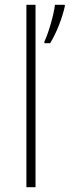

<svg xmlns="http://www.w3.org/2000/svg" viewBox="-20 -780 290 800"><path d="M128 0V-760H90V0ZM250 -753V-760H209C204 -717 181 -639 165 -607V-600H189C217 -646 239 -705 250 -753Z"/></svg>

Font: Noto Sans Lao ExtraLight
Style: Regular
Weight: 200
Designer: Monotype Design Team
Foundry: Monotype Imaging Inc.
Version: Version 2.003